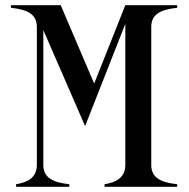

<svg xmlns="http://www.w3.org/2000/svg" viewBox="-20 -720 728 740"><path d="M663 -690V-700H463L343 -398L214 -700H22V-690C87 -683 122 -665 122 -616V-84C122 -36 87 -17 42 -10V0H247V-10C182 -17 147 -36 147 -84V-604L308 -234L463 -628V-84C463 -36 428 -17 383 -10V0H663V-10C598 -17 563 -36 563 -84V-616C563 -665 598 -683 663 -690Z"/></svg>

Font: Sprat Condesed
Style: Regular
Weight: 400
Width: 3
Designer: Ethan Nakache
Foundry: Collletttivo
Version: Version 2.000;Glyphs 3.2 (3217)